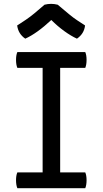

<svg xmlns="http://www.w3.org/2000/svg" viewBox="-20 -998 544 1018"><path d="M72 0Q65 -17 65 -42.5Q65 -68 72 -84H206V-638H72Q65 -655 65 -680.5Q65 -706 72 -722H432Q439 -706 439 -680.5Q439 -655 432 -638H299V-84H432Q439 -68 439 -42.5Q439 -17 432 0ZM286 -973Q324 -941 347 -922Q370 -903 389 -890.5Q408 -878 431 -863Q426 -819 388 -793Q357 -807 321 -833Q285 -859 252 -892Q176 -821 114 -793Q77 -818 71 -863Q96 -879 117.5 -893.5Q139 -908 162 -927Q185 -946 216 -973Q251 -982 286 -973Z"/></svg>

Font: Borel
Style: Regular
Weight: 400
Designer: Rosalie Wagner
Foundry: ANRT
Version: Version 1.007; ttfautohint (v1.8.4.7-5d5b)